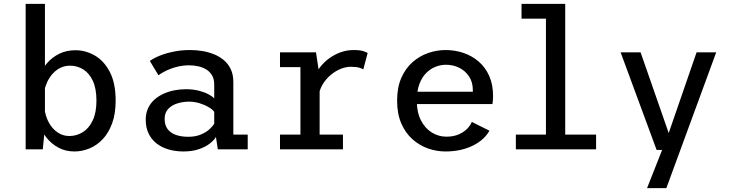

<svg xmlns="http://www.w3.org/2000/svg" viewBox="-20 -770 3790 990"><path d="M112.3 0V-750H211.7V-112.4L200.6 0ZM364 11Q317.2 11 280.9 -8.9Q244.6 -28.7 219.6 -60.4Q194.6 -92 181.9 -128.6Q169.1 -165.3 169.1 -198.6L209.5 -211.9Q212 -185.1 222 -159.4Q231.9 -133.8 248.5 -113.4Q265.1 -93 287.6 -80.9Q310.1 -68.7 337.9 -68.7Q375.3 -68.7 407 -88.6Q438.8 -108.4 458 -148.9Q477.3 -189.3 477.3 -251Q477.3 -313.4 458.7 -353.1Q440.1 -392.9 409.3 -412.1Q378.4 -431.3 341.4 -431.3Q313.5 -431.3 291 -420.1Q268.6 -408.9 251.6 -390Q234.6 -371.1 223.7 -347.7Q212.8 -324.3 208 -300.1L170.1 -313.3Q170.1 -345.7 183.6 -380.2Q197.1 -414.7 222.6 -444.4Q248.2 -474.1 285.1 -492.6Q322.1 -511 369 -511Q421.5 -511 469 -483.7Q516.5 -456.4 546.4 -398.8Q576.3 -341.2 576.3 -251Q576.3 -183.4 558.1 -133.8Q540 -84.3 509.5 -52.2Q478.9 -20.1 441.2 -4.6Q403.4 11 364 11Z M925.9 11Q883.4 11 847.7 0.2Q812 -10.5 786 -31.3Q760 -52.1 745.7 -82.6Q731.4 -113.1 731.4 -152.6Q731.4 -185.9 743.3 -211.6Q755.2 -237.4 776 -256Q796.9 -274.6 823.3 -286.6Q849.8 -298.6 879.3 -304.3Q908.8 -310 938.3 -310Q974.3 -310 1004 -302.6Q1033.8 -295.1 1054.6 -284.1Q1075.5 -273 1084.6 -262.6V-334.3Q1084.6 -361.9 1073.6 -380.9Q1062.6 -399.9 1044.1 -411.5Q1025.6 -423 1002.2 -428.1Q978.8 -433.3 953.6 -433.3Q928.2 -433.3 904.6 -428.3Q881.1 -423.4 860.6 -415.6Q840.1 -407.9 824 -399Q807.8 -390.1 797.1 -381.8L752.6 -455.7Q770.4 -469.1 801.5 -482Q832.7 -494.9 873.4 -503.4Q914.1 -512 960.3 -512Q991.1 -512 1022.6 -507Q1054.1 -501.9 1082.9 -490.4Q1111.6 -478.9 1134.3 -459.8Q1157 -440.6 1170.1 -412.9Q1183.1 -385.2 1183.1 -347V-76.1H1257.3V0H1103L1093.4 -63.9Q1084.4 -47.6 1062.4 -30.3Q1040.4 -12.9 1006 -1Q971.7 11 925.9 11ZM950.6 -64.7Q988 -64.7 1015.1 -76.1Q1042.3 -87.4 1059.6 -103.2Q1076.9 -119.1 1084.6 -131.7V-193.3Q1075.7 -205.9 1055.2 -217.9Q1034.8 -229.9 1008.4 -237.9Q982.1 -245.9 954.9 -245.9Q923.7 -245.9 894.8 -236.9Q865.9 -228 847.4 -208.5Q828.9 -188.9 828.9 -156.9Q828.9 -124.9 844.1 -104.6Q859.3 -84.2 886.7 -74.5Q914.1 -64.7 950.6 -64.7Z M1423.7 0V-76.1H1529.1V-423.9H1423.7V-500H1609.3L1628.1 -376.6V-76.1H1748.4V0ZM1626.3 -290.9 1586.7 -306.9Q1587.6 -339.3 1599.7 -369.6Q1611.8 -399.9 1632.3 -425.9Q1652.8 -451.8 1679.9 -471Q1707.1 -490.2 1738.4 -501.1Q1769.7 -512 1802.6 -512Q1835.9 -512 1853.1 -506.4Q1870.3 -500.7 1875.8 -496.9L1853.3 -412.1Q1848.6 -415.9 1832.6 -420.8Q1816.6 -425.7 1790.1 -425.7Q1761.9 -425.7 1734.8 -414.1Q1707.6 -402.6 1684.9 -383.2Q1662.1 -363.8 1646.7 -339.7Q1631.3 -315.6 1626.3 -290.9Z M2276.1 11Q2230.8 11 2186.5 -4.6Q2142.3 -20.3 2106.4 -52.4Q2070.5 -84.4 2049 -133.9Q2027.6 -183.4 2027.6 -251Q2027.6 -318.6 2049.1 -368Q2070.7 -417.4 2106.9 -449.3Q2143.1 -481.2 2187.6 -496.6Q2232.1 -512 2277.9 -512Q2325.9 -512 2369.9 -497.1Q2413.9 -482.1 2448.2 -452.6Q2482.6 -423.1 2502.5 -378.5Q2522.4 -333.9 2522.4 -274.5Q2522.4 -265.2 2521.6 -253.5Q2520.9 -241.9 2519.2 -233.4H2106.3V-297.1H2418.1Q2418.1 -299.9 2418.1 -301.1Q2418.1 -302.4 2418.1 -305.1Q2418.1 -345.6 2399 -375.1Q2379.9 -404.5 2348.3 -420.3Q2316.7 -436.1 2279.3 -436.1Q2252.6 -436.1 2226 -425.8Q2199.4 -415.4 2177.5 -393.5Q2155.6 -371.5 2142.4 -336.4Q2129.1 -301.2 2129.1 -251.6Q2129.1 -190.2 2150.8 -148.8Q2172.4 -107.4 2207.1 -86.3Q2241.8 -65.3 2281.3 -65.3Q2318.6 -65.3 2345.6 -77.2Q2372.6 -89.2 2389.5 -106.8Q2406.4 -124.3 2412.7 -141.3L2503.6 -96.1Q2492.2 -74.9 2471.9 -55.7Q2451.6 -36.5 2422.8 -21.5Q2394 -6.4 2357.3 2.3Q2320.6 11 2276.1 11Z M2639.9 0V-76.1H2795V-673.9H2669.1V-750H2894.4V-76.1H3053.6V0Z M3316.4 200 3404.4 -22.9 3432.7 3.1H3365.7L3180.1 -500H3283.1L3437.3 -57.3H3418.8L3571.7 -500H3672.9L3415.9 200Z"/></svg>

Font: Trispace Thin
Style: Regular
Weight: 100
Designer: Tyler Finck
Foundry: Etcetera Type Company
Version: Version 1.210